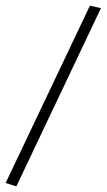

<svg xmlns="http://www.w3.org/2000/svg" viewBox="-54 -656 378 681"><path d="M265 -636 304 -627 4 5 -34 -7Z"/></svg>

Font: Unna
Style: Italic
Weight: 400
Italic angle: -8.05°
Designer: Jorge de Buen Unna
Foundry: Omnibus-Type
Version: Version 2.008